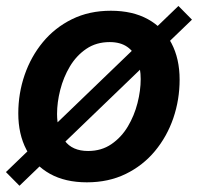

<svg xmlns="http://www.w3.org/2000/svg" viewBox="-21 -588 651 631"><path d="M264.6 11.2Q193.4 11.2 143.1 -16.8Q92.8 -44.9 65.9 -95.9Q39.1 -147 39.1 -215.3Q39.1 -280.8 59.8 -341.3Q80.6 -401.9 119.9 -449.5Q159.2 -497.1 215.6 -524.9Q272 -552.7 343.3 -552.7Q414.6 -552.7 465.1 -524.9Q515.6 -497.1 542.5 -446Q569.3 -395 569.3 -326.2Q569.3 -260.3 548.6 -199.7Q527.8 -139.2 488.3 -91.6Q448.7 -43.9 392.3 -16.4Q335.9 11.2 264.6 11.2ZM268.6 -91.8Q312.5 -91.8 345.2 -114.3Q377.9 -136.7 399.2 -172.4Q420.4 -208 430.9 -249.3Q441.4 -290.5 441.4 -328.1Q441.4 -363.8 430.4 -391.1Q419.4 -418.5 397 -434.1Q374.5 -449.7 339.4 -449.7Q295.4 -449.7 262.7 -427.5Q230 -405.3 208.7 -369.6Q187.5 -334 177 -292.7Q166.5 -251.5 166.5 -213.4Q166.5 -160.2 191.4 -126Q216.3 -91.8 268.6 -91.8ZM43 22.5 -1.5 -22.5 565.4 -568.4 609.9 -523.4Z"/></svg>

Font: Inter SemiBold
Style: Italic
Weight: 600
Italic angle: -9.3988°
Designer: Rasmus Andersson
Foundry: rsms
Version: Version 4.001;git-66647c0bb